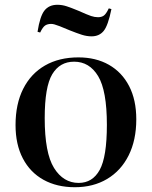

<svg xmlns="http://www.w3.org/2000/svg" viewBox="-20 -769 635 803"><path d="M293 14Q218 14 162 -17Q106 -48 75.5 -106.5Q45 -165 45 -246Q45 -334 77 -397.5Q109 -461 168 -495Q227 -529 308 -529Q381 -529 435.5 -498Q490 -467 520 -409Q550 -351 550 -270Q550 -183 518 -119Q486 -55 428 -20.5Q370 14 293 14ZM309 -4Q367 -4 397 -58.5Q427 -113 427 -247Q427 -390 390.5 -450.5Q354 -511 290 -511Q230 -511 198.5 -458.5Q167 -406 167 -275Q167 -129 206 -66.5Q245 -4 309 -4ZM363 -617Q343 -617 322.5 -623.5Q302 -630 272 -642Q244 -654 229.5 -659.5Q215 -665 207.5 -667Q200 -669 194 -669Q179 -669 169 -662.5Q159 -656 148 -633L137 -636Q147 -701 166 -725Q185 -749 220 -749Q240 -749 259.5 -742.5Q279 -736 308 -724Q346 -707 361 -702Q376 -697 390 -697Q405 -697 414.5 -704Q424 -711 435 -734L446 -731Q432 -662 413.5 -639.5Q395 -617 363 -617Z"/></svg>

Font: Literata 72pt Medium
Style: Regular
Weight: 500
Designer: Latin by Veronika Burian and Jose Scaglione. Greek by Irene Vlachou. Cyrillic by Vera Evstafieva.
Foundry: TypeTogether
Version: Version 3.002